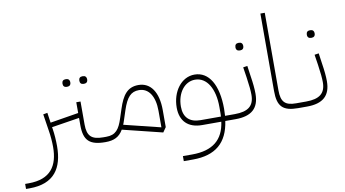

<svg xmlns="http://www.w3.org/2000/svg" viewBox="-158 -963 2563 1425"><g transform="rotate(-10 1123.5 -250.0)"><path d="M488 -454H493C509 -454 520 -463 520 -482C520 -502 509 -511 493 -511H488C472 -511 461 -502 461 -482C461 -463 472 -454 488 -454ZM361 -454H366C382 -454 393 -463 393 -482C393 -502 382 -511 366 -511H361C345 -511 334 -502 334 -482C334 -463 345 -454 361 -454ZM-68 240H-41C146 240 214 131 214 -33C214 -73 211 -124 204 -166L202 -178L411 -211V-156C411 -41 454 0 573 0H574L586 -12V-38H563C476 -38 443 -68 443 -156V-329H411V-248L197 -213L186 -289L154 -283L174 -154C180 -119 184 -69 184 -33C184 109 125 202 -41 202H-68Z M1008 4 1033 -32V-160C1033 -295 979 -375 887 -375C803 -375 765 -321 733 -223L711 -156C685 -75 657 -38 586 -38L574 -26V0C638 0 678 -19 708 -70ZM738 -141 760 -208C791 -302 824 -337 884 -337C957 -337 1001 -271 1001 -160V-36L725 -104C729 -115 734 -127 738 -141Z M1121 240H1191C1360 240 1453 161 1476 0H1520L1532 -12V-38H1481C1482 -55 1483 -72 1483 -91C1483 -272 1418 -379 1310 -379C1210 -379 1138 -280 1138 -160C1138 -59 1196 0 1302 0H1446C1428 134 1346 202 1191 202H1121ZM1170 -162C1170 -264 1228 -341 1307 -341C1397 -341 1451 -247 1451 -111V-64C1451 -55 1451 -46 1450 -38H1296C1214 -38 1170 -81 1170 -162Z M1672 -497H1677C1693 -497 1704 -506 1704 -525C1704 -545 1693 -554 1677 -554H1672C1656 -554 1645 -545 1645 -525C1645 -506 1656 -497 1672 -497ZM1520 0H1554C1674 0 1732 -51 1732 -160C1732 -196 1728 -239 1719 -296L1708 -374L1676 -369L1688 -291C1697 -230 1701 -188 1701 -158C1701 -74 1655 -38 1554 -38H1532L1520 -26Z M2026 0H2058L2070 -12V-38H2016C1934 -38 1904 -68 1904 -156V-740H1871V-156C1871 -40 1910 0 2026 0Z M2210 -497H2215C2231 -497 2242 -506 2242 -525C2242 -545 2231 -554 2215 -554H2210C2194 -554 2183 -545 2183 -525C2183 -506 2194 -497 2210 -497ZM2058 0H2092C2212 0 2270 -51 2270 -160C2270 -196 2266 -239 2257 -296L2246 -374L2214 -369L2226 -291C2235 -230 2239 -188 2239 -158C2239 -74 2193 -38 2092 -38H2070L2058 -26Z"/></g></svg>

Font: IBM Plex Arabic ExtraLight
Style: Regular
Weight: 200
Designer: Mike Abbink, Paul van der Laan, Pieter van Rosmalen, Wael Morcos, Khajak Apelian
Foundry: Bold Monday
Version: Version 1.0